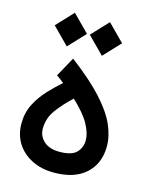

<svg xmlns="http://www.w3.org/2000/svg" viewBox="-114 -822 727 909"><g transform="rotate(15 249.5 -367.5)"><path d="M238 11Q176 11 129 -13Q82 -37 56 -78.5Q30 -120 30 -174Q30 -227 52 -270Q74 -313 107 -348Q140 -383 171 -410Q154 -424 134 -438L187 -534Q286 -459 343.5 -396Q401 -333 425 -278.5Q449 -224 449 -174Q449 -90 394 -39.5Q339 11 238 11ZM134 -177Q134 -141 161 -116Q188 -91 238 -91Q298 -91 321.5 -115.5Q345 -140 345 -177Q345 -210 321.5 -253.5Q298 -297 239 -352Q195 -311 164.5 -269.5Q134 -228 134 -177ZM143 -582 62 -664 139 -746 220 -664ZM315 -582 234 -664 311 -746 392 -664Z"/></g></svg>

Font: Readex Pro
Style: Regular
Weight: 400
Designer: Bonnie Shaver-Troup, Thomas Jockin
Foundry: Lexend
Version: Version 1.204; ttfautohint (v1.8.4.7-5d5b)